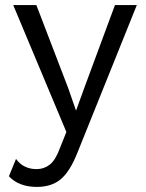

<svg xmlns="http://www.w3.org/2000/svg" viewBox="-20 -520 575 755"><path d="M518 -500 283 84Q254 156 218 185.5Q182 215 125 215Q54 215 15 173L43 105Q72 145 124 145Q153 145 175.5 127.5Q198 110 215 64L241 -1L32 -500H123L248 -174L279 -85L315 -184L432 -500Z"/></svg>

Font: Work Sans
Style: Regular
Weight: 400
Designer: Wei Huang
Foundry: Wei Huang
Version: Version 1.032;PS 001.032;hotconv 1.0.70;makeotf.lib2.5.58329